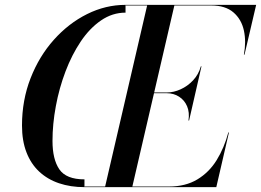

<svg xmlns="http://www.w3.org/2000/svg" viewBox="-20 -770 1074 790"><path d="M496.5 -750Q414.5 -750 338.2 -712Q262 -674 201.5 -606.2Q141 -538.5 105.8 -448.2Q70.5 -358 70.5 -253.5Q70.5 -191 88.8 -143.5Q107 -96 141.2 -64Q175.5 -32 222.8 -16Q270 0 327.5 0V-32Q252.5 -32 224.2 -73.2Q196 -114.5 196 -190Q196 -259.5 209.8 -333.5Q223.5 -407.5 249.5 -476Q275.5 -544.5 312.2 -599.2Q349 -654 395.8 -686Q442.5 -718 496.5 -718ZM412 0 586 -750H698L524 0ZM327 0V-2.5H675Q743.5 -2.5 792 -31.8Q840.5 -61 871.5 -111.2Q902.5 -161.5 919.5 -225H922L870 0ZM755.5 -274Q760.5 -307.5 749.8 -332.8Q739 -358 716.8 -372.2Q694.5 -386.5 666 -386.5H596.5V-389.5H666Q694.5 -389.5 723.2 -402.5Q752 -415.5 774.5 -439.5Q797 -463.5 806.5 -497H809L758 -274ZM983.5 -545Q993.5 -598.5 983.5 -644.5Q973.5 -690.5 940.5 -719Q907.5 -747.5 849 -747.5H496V-750H1034L986 -545Z"/></svg>

Font: Bodoni Moda 72pt Medium
Style: Italic
Weight: 500
Italic angle: -13°
Designer: Owen Earl
Foundry: indestructible type
Version: Version 2.004